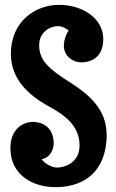

<svg xmlns="http://www.w3.org/2000/svg" viewBox="-20 -753 479 794"><path d="M420 -168C421 -177 421 -185 421 -193C421 -282 376 -345 270 -412C180 -469 142 -504 142 -566C142 -619 185 -645 221 -645C221 -645 244 -645 264 -626C244 -600 244 -564 244 -564C244 -519 284 -495 316 -495C341 -495 407 -504 407 -591C407 -677 322 -733 224 -733C127 -733 25 -665 25 -531C25 -396 145 -334 196 -305C247 -276 309 -233 309 -151C309 -81 249 -60 215 -60C198 -60 170 -72 152 -94C202 -106 202 -158 202 -159C202 -228 154 -249 116 -249C80 -249 23 -224 23 -140C23 -32 112 21 210 21C303 21 407 -21 420 -168Z"/></svg>

Font: Rum Raisin
Style: Regular
Weight: 400
Designer: Astigmatic (AOETI)
Foundry: Astigmatic (AOETI)
Version: Version 1.000